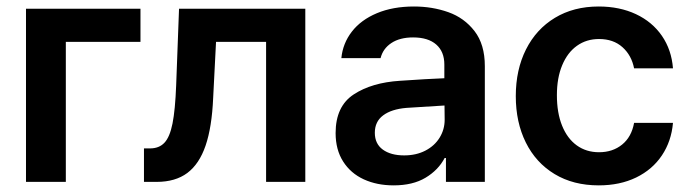

<svg xmlns="http://www.w3.org/2000/svg" viewBox="-20 -557 2115 588"><path d="M410.2 -428.7H181.6V0H59.6V-530.3H410.2Z M420.9 -102.5H439.5Q467.3 -102.5 483.6 -119.9Q500 -137.2 508.3 -178.7Q516.6 -220.2 519.5 -295.9L528.3 -530.3H915V0H794.9V-428.7H641.6L632.8 -256.8Q628.9 -167.5 609.6 -111.1Q590.3 -54.7 553.7 -27.3Q517.1 0 460 0H420.9Z M1205.1 -309.6Q1289.6 -315.4 1340.8 -317.4V-359.4Q1340.8 -398.9 1315.9 -420.7Q1291 -442.4 1245.1 -442.4Q1204.6 -442.4 1178.7 -425.3Q1152.8 -408.2 1145.5 -378.9H1025.4Q1029.8 -424.3 1057.6 -460.2Q1085.4 -496.1 1134.3 -516.6Q1183.1 -537.1 1248 -537.1Q1303.7 -537.1 1352.8 -519.8Q1401.9 -502.4 1433.3 -461.7Q1464.8 -420.9 1464.8 -354.5V0H1345.7V-73.2H1341.8Q1322.3 -36.1 1283.2 -12.7Q1244.1 10.7 1185.5 10.7Q1134.3 10.7 1094 -7.8Q1053.7 -26.4 1030.8 -62.5Q1007.8 -98.6 1007.8 -149.4Q1007.8 -231.4 1063.2 -267.8Q1118.7 -304.2 1205.1 -309.6ZM1217.8 -81.1Q1254.4 -81.1 1282.7 -95.7Q1311 -110.4 1326.4 -135.5Q1341.8 -160.6 1341.8 -190.4L1341.3 -233.9L1224.6 -226.6Q1178.7 -222.7 1153.3 -203.6Q1127.9 -184.6 1127.9 -150.4Q1127.9 -116.7 1152.3 -98.9Q1176.8 -81.1 1217.8 -81.1Z M1559.6 -262.7Q1559.6 -343.3 1590.8 -405.5Q1622.1 -467.8 1679.4 -502.4Q1736.8 -537.1 1813.5 -537.1Q1877.4 -537.1 1927.5 -513.7Q1977.5 -490.2 2007.1 -447.3Q2036.6 -404.3 2041 -347.7H1921.9Q1914.1 -387.7 1886.2 -412.6Q1858.4 -437.5 1814.5 -437.5Q1775.9 -437.5 1746.8 -416.7Q1717.8 -396 1701.7 -357.2Q1685.5 -318.4 1685.5 -265.6Q1685.5 -211.4 1701.4 -172.1Q1717.3 -132.8 1746.3 -111.8Q1775.4 -90.8 1814.5 -90.8Q1856.4 -90.8 1885.3 -114.3Q1914.1 -137.7 1921.9 -180.7H2041Q2036.1 -124.5 2007.1 -81.1Q1978 -37.6 1928.2 -13.4Q1878.4 10.7 1813.5 10.7Q1735.8 10.7 1678.5 -23.9Q1621.1 -58.6 1590.3 -120.6Q1559.6 -182.6 1559.6 -262.7Z"/></svg>

Font: Pretendard Std SemiBold
Style: Regular
Weight: 600
Designer: Base glyphs from Inter by Rasmus Andersson; Hangeul glyphs from Noto Sans CJK(Source Han Sans) by Jang Soo-young and Kan
Foundry: Kil Hyung-jin
Version: Version 1.309